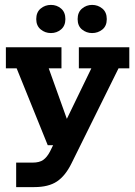

<svg xmlns="http://www.w3.org/2000/svg" viewBox="-20 -593 552 784"><path d="M120 171H46V71H113Q141 71 156.5 60Q172 49 184 26L215 -37L244 0H175L48 -314H4V-400H231V-314H179L260 -88L241 -83L353 -314H302V-400H508V-314H464L272 74Q247 125 212.5 148Q178 171 120 171ZM188 -458Q164 -458 146 -473Q128 -488 128 -515Q128 -543 146 -558Q164 -573 188 -573Q212 -573 229.5 -558Q247 -543 247 -515Q247 -488 229.5 -473Q212 -458 188 -458ZM356 -458Q333 -458 315 -472.5Q297 -487 297 -515Q297 -543 315 -558Q333 -573 356 -573Q380 -573 398 -558Q416 -543 416 -515Q416 -487 398 -472.5Q380 -458 356 -458Z"/></svg>

Font: Rokkitt SemiBold
Style: Bold
Weight: 700
Version: Version 3.103